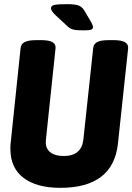

<svg xmlns="http://www.w3.org/2000/svg" viewBox="-20 -895 636 923"><path d="M270 8Q156 8 93 -40Q30 -88 30 -179Q30 -185 30 -191.5Q30 -198 31 -205L79 -664Q81 -684 99 -693Q117 -702 154 -702H180Q251 -702 247 -663L201 -226Q201 -220 200.5 -216.5Q200 -213 200 -211Q200 -180 222.5 -162.5Q245 -145 286 -145Q373 -145 381 -226L428 -664Q430 -684 447.5 -693Q465 -702 502 -702H528Q599 -702 596 -663L547 -205Q524 8 270 8ZM382 -749Q348 -749 332 -753Q316 -757 304 -769L248 -821Q225 -843 225 -855Q225 -868 242.5 -871.5Q260 -875 301 -875Q339 -875 356.5 -869Q374 -863 385 -845L418 -789Q427 -773 427 -764Q427 -757 419.5 -753Q412 -749 382 -749Z"/></svg>

Font: Asap Condensed Condensed ExtraBold
Style: Italic
Weight: 800
Width: 3
Italic angle: -6°
Designer: Pablo Cosgaya
Foundry: Omnibus-Type
Version: Version 3.001; ttfautohint (v1.8.4.7-5d5b)